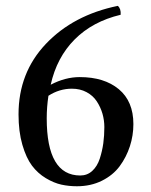

<svg xmlns="http://www.w3.org/2000/svg" viewBox="-20 -631 521 662"><path d="M141.1 -223.1Q141.1 -25.9 256.8 -25.9Q280.8 -25.9 298.1 -41.7Q315.4 -57.6 324 -84Q332.5 -110.4 336.2 -137.2Q339.8 -164.1 339.8 -192.9Q339.8 -216.3 333.3 -239Q326.7 -261.7 313.7 -281.5Q300.8 -301.3 278.6 -313.2Q256.3 -325.2 228 -325.2Q184.6 -325.2 147 -300.8Q141.1 -261.7 141.1 -223.1ZM43.9 -236.8Q43.9 -380.4 138.2 -479.7Q232.4 -579.1 386.2 -610.8Q397.5 -601.1 396 -580.1Q299.3 -557.1 237.5 -495.1Q175.8 -433.1 154.8 -338.9Q205.1 -365.2 254.9 -365.2Q339.4 -365.2 389.6 -323.5Q439.9 -281.7 439.9 -203.1Q439.9 -163.6 427.7 -126.2Q415.5 -88.9 392.6 -57.9Q369.6 -26.9 331.3 -7.8Q293 11.2 245.1 11.2Q217.3 11.2 191.7 5.6Q166 0 138.2 -16.6Q110.4 -33.2 90.3 -59.8Q70.3 -86.4 57.1 -131.8Q43.9 -177.2 43.9 -236.8Z"/></svg>

Font: Common Serif Medium
Style: Regular
Weight: 500
Designer: Philipp H. Poll, Khaled Hosny
Foundry: Stefan Peev, Context Ltd.
Version: Version 1.026